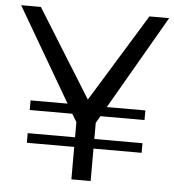

<svg xmlns="http://www.w3.org/2000/svg" viewBox="-51 -747 722 795"><g transform="rotate(5 310.0 -350.0)"><path d="M4.9 -700.2H86.9L314 -335L538.1 -700.2H620.1L395 -311H555.2V-271H372.1L355 -242.2V-174.8H555.2V-134.8H355V0H274.9V-134.8H78.1V-174.8H274.9V-237.8L254.9 -271H78.1V-311H231.9Z"/></g></svg>

Font: Montserrat Light
Style: Regular
Weight: 300
Designer: Julieta Ulanovsky
Foundry: Julieta Ulanovsky
Version: Version 1.000;PS 002.000;hotconv 1.0.70;makeotf.lib2.5.58329